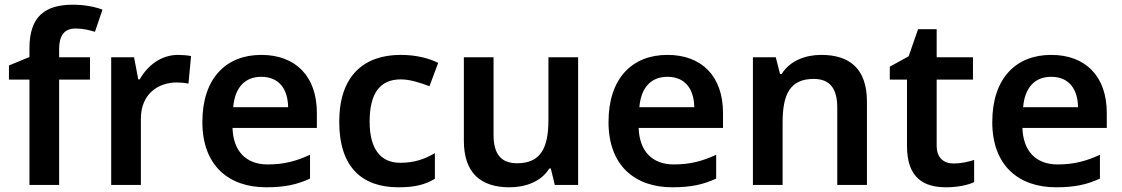

<svg xmlns="http://www.w3.org/2000/svg" viewBox="-20 -785 4764 815"><path d="M362 -447V-542H231V-577C231 -633 252 -664 301 -664C333 -664 360 -657 383 -650L415 -744C387 -755 342 -765 290 -765C175 -765 105 -719 105 -580V-543L18 -507V-447H105V0H231V-447Z M736 -552C662 -552 605 -505 573 -448H567L549 -542H452V0H578V-281C578 -386 651 -435 731 -435C745 -435 767 -433 780 -430L791 -547C777 -550 753 -552 736 -552Z M1089 -552C939 -552 839 -452 839 -267C839 -82 951 10 1110 10C1190 10 1242 -2 1296 -27V-128C1237 -101 1186 -87 1116 -87C1024 -87 970 -144 967 -242H1325V-306C1325 -461 1235 -552 1089 -552ZM1089 -459C1166 -459 1202 -405 1203 -330H970C977 -415 1021 -459 1089 -459Z M1671 10C1741 10 1784 -1 1826 -26V-135C1784 -110 1739 -94 1679 -94C1595 -94 1549 -153 1549 -269C1549 -388 1592 -448 1681 -448C1719 -448 1761 -435 1803 -419L1840 -518C1803 -537 1748 -552 1681 -552C1528 -552 1420 -467 1420 -268C1420 -76 1516 10 1671 10Z M2434 -542H2308V-277C2308 -158 2276 -92 2175 -92C2106 -92 2075 -132 2075 -213V-542H1949V-188C1949 -50 2021 10 2143 10C2211 10 2277 -14 2312 -70H2318L2335 0H2434Z M2813 -552C2663 -552 2563 -452 2563 -267C2563 -82 2675 10 2834 10C2914 10 2966 -2 3020 -27V-128C2961 -101 2910 -87 2840 -87C2748 -87 2694 -144 2691 -242H3049V-306C3049 -461 2959 -552 2813 -552ZM2813 -459C2890 -459 2926 -405 2927 -330H2694C2701 -415 2745 -459 2813 -459Z M3466 -552C3398 -552 3333 -527 3298 -471H3291L3273 -542H3176V0H3302V-265C3302 -384 3333 -450 3434 -450C3503 -450 3534 -409 3534 -328V0H3660V-353C3660 -493 3587 -552 3466 -552Z M4028 -91C3986 -91 3956 -115 3956 -166V-447H4110V-542H3956V-661H3877L3837 -546L3757 -502V-447H3830V-165C3830 -28 3903 10 3996 10C4043 10 4088 1 4115 -12V-106C4090 -98 4059 -91 4028 -91Z M4442 -552C4292 -552 4192 -452 4192 -267C4192 -82 4304 10 4463 10C4543 10 4595 -2 4649 -27V-128C4590 -101 4539 -87 4469 -87C4377 -87 4323 -144 4320 -242H4678V-306C4678 -461 4588 -552 4442 -552ZM4442 -459C4519 -459 4555 -405 4556 -330H4323C4330 -415 4374 -459 4442 -459Z"/></svg>

Font: Noto Sans Gunjala Gondi Semibold
Style: Regular
Weight: 400
Designer: Ek Type
Foundry: Ek Type
Version: Version 1.004